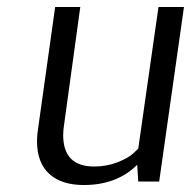

<svg xmlns="http://www.w3.org/2000/svg" viewBox="-20 -520 550 550"><path d="M507 -500 436 0H376L373 -48Q315 10 220 10Q156 10 121 -22Q86 -54 86 -116Q86 -133 89 -151L138 -500H210L164 -166Q161 -148 161 -133Q161 -43 250 -43Q286 -43 317.5 -55.5Q349 -68 362 -81L376 -94L434 -500Z"/></svg>

Font: ArsenalItalic
Style: Italic
Weight: 400
Italic angle: -9°
Designer: Andrij Shevchenko
Foundry: Stairsfor.com
Version: Version 1.000